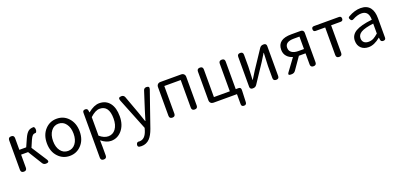

<svg xmlns="http://www.w3.org/2000/svg" viewBox="13 -1546 5749 2770"><g transform="rotate(-20 2887.5 -161.5)"><path d="M138 0Q92 0 92 -45V-498Q92 -543 138 -543Q183 -543 183 -498V-319H288L342 -440Q372 -508 407 -535Q436 -557 484 -557Q485 -557 486 -557Q500 -554 505 -532Q509 -512 505 -494Q503 -485 498 -477Q492 -467 485 -468Q484 -468 482 -468Q458 -468 442 -455Q423 -438 403 -393L357 -286L505 -57Q543 0 474 0Q442 0 425 -27L290 -245H236H183V-45Q183 0 138 0Z M840 13Q735 13 664 -62Q588 -141 588 -271.5Q588 -402 664 -482Q735 -557 840 -557Q946 -557 1016 -482Q1092 -401 1092 -271Q1092 -141 1016 -62Q945 13 840 13ZM840 -63Q911 -63 954.5 -120Q998 -177 998 -271Q998 -365 954 -423Q912 -481 840 -481Q770 -481 726.5 -423Q683 -365 683 -271Q683 -177 726 -120Q769 -63 840 -63Z M1281 229Q1235 229 1235 184V-157V-506Q1235 -543 1274 -543Q1310 -543 1314 -509L1318 -481H1321Q1414 -557 1494 -557Q1597 -557 1655 -481Q1710 -408 1710 -280Q1710 -146 1639 -64Q1572 13 1474 13Q1401 13 1324 -50L1326 45V184Q1326 229 1281 229ZM1459 -63Q1528 -63 1571 -120Q1615 -180 1615 -279Q1615 -480 1472 -480Q1407 -480 1326 -405V-262V-120Q1393 -63 1459 -63Z M1860 234Q1842 234 1825 231Q1797 223 1804 190Q1813 150 1852 159Q1854 159 1855 159Q1940 159 1978 42L1990 1L1794 -489Q1772 -543 1830 -543Q1867 -543 1880 -509L1978 -241Q1980 -234 1985 -221Q2015 -131 2030 -89H2035Q2041 -110 2054 -153Q2072 -213 2081 -241L2167 -509Q2178 -543 2213 -543Q2267 -543 2249 -493L2164 -249L2062 45Q2030 134 1987 180Q1935 234 1860 234Z M2418 0Q2372 0 2372 -45V-485Q2372 -511 2388 -527Q2404 -543 2430 -543H2589H2748Q2774 -543 2790 -527Q2806 -511 2806 -485V-45Q2806 0 2761 0Q2715 0 2715 -45V-469H2463V-45Q2463 0 2418 0Z M3447 192Q3408 192 3408 153V0H3199H3048Q3022 0 3006 -16Q2990 -32 2990 -58V-498Q2990 -543 3036 -543Q3081 -543 3081 -498V-74H3325V-498Q3325 -543 3371 -543Q3416 -543 3416 -498V-74H3459Q3476 -74 3485.5 -64.5Q3495 -55 3495 -38V-17L3488 154Q3486 192 3447 192Z M3648 0Q3630 0 3619.5 -10.5Q3609 -21 3609 -39V-499Q3609 -543 3654 -543Q3698 -543 3698 -499V-316Q3698 -279 3693 -191Q3690 -141 3689 -116H3693Q3729 -172 3765 -232L3951 -512Q3971 -543 4008 -543H4017Q4035 -543 4045.5 -532.5Q4056 -522 4056 -504V-271V-44Q4056 0 4012 0Q3967 0 3967 -44V-227Q3967 -274 3974 -390Q3975 -415 3976 -428H3972Q3968 -422 3960 -408Q3916 -338 3900 -311L3714 -31Q3694 0 3657 0Z M4232 0Q4210 0 4204.5 -10.5Q4199 -21 4212 -39L4350 -227Q4294 -244 4262 -281Q4226 -321 4226 -382Q4226 -543 4439 -543H4534H4585Q4605 -543 4617.5 -530.5Q4630 -518 4630 -498V-45Q4630 0 4585 0Q4539 0 4539 -45V-215H4439H4437L4308 -30Q4287 0 4250 0ZM4454 -281H4539V-376V-472H4454Q4317 -472 4317 -380Q4317 -332 4353 -306.5Q4389 -281 4454 -281Z M4979 0Q4933 0 4933 -45V-469H4788Q4751 -469 4751 -506Q4751 -543 4788 -543H4979H5170Q5207 -543 5207 -506Q5207 -469 5170 -469H5024V-45Q5024 0 4979 0Z M5428 13Q5358 13 5314 -27Q5269 -69 5269 -141Q5269 -229 5349 -277Q5428 -324 5603 -344Q5603 -481 5491 -481Q5429 -481 5358 -442Q5327 -423 5309 -456Q5300 -472 5301 -482Q5302 -492 5317 -501Q5415 -557 5506 -557Q5602 -557 5650 -496Q5694 -439 5694 -334V-167V-37Q5694 0 5655 0Q5619 0 5615 -34L5611 -65H5608Q5514 13 5428 13ZM5454 -60Q5492 -60 5529 -78Q5561 -95 5603 -132V-208V-284Q5470 -268 5412 -234Q5358 -202 5358 -147Q5358 -103 5386 -80Q5411 -60 5454 -60Z"/></g></svg>

Font: GenSenRounded TW R
Style: Regular
Weight: 400
Version: Version 1.501;PS 1;hotconv 16.6.51;makeotf.lib2.5.65220